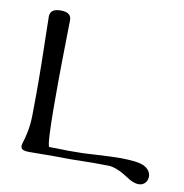

<svg xmlns="http://www.w3.org/2000/svg" viewBox="-76 -675 770 802"><g transform="rotate(10 309.5 -274.0)"><path d="M596 37C610 9 594 -21 557 -31C495 -47 371 -34 313 -32C278 -31 230 -31 169 -33C156 -47 159 -311 160 -389L163 -568C164 -591 149 -603 119 -603C88 -603 73 -592 73 -569L77 -369C79 -259 77 -181 77 -150C76 -99 67 -62 57 -30C50 -7 58 3 95 2C168 1 224 1 262 2C339 0 395 0 429 1C451 2 480 14 515 37C540 55 578 67 596 37Z"/></g></svg>

Font: GFS Ignacio
Style: Regular
Weight: 400
Designer: George D. Matthiopoulos
Foundry: George D. Matthiopoulos
Version: Version 1.000